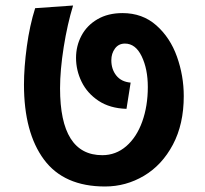

<svg xmlns="http://www.w3.org/2000/svg" viewBox="-20 -716 750 704"><path d="M200.2 -392.1Q200.2 -147 355 -147Q404.8 -147 442.9 -179.9Q481 -212.9 501.5 -270Q522 -327.1 522 -397Q522 -462.9 499.5 -509.5Q477.1 -556.2 438 -556.2Q415 -556.2 401.6 -538.1Q388.2 -520 388.2 -495.1Q388.2 -461.9 406.5 -439Q424.8 -416 459 -413.1L443.8 -316.9Q382.8 -318.8 341.3 -346.4Q299.8 -374 279.3 -416Q258.8 -458 258.8 -503.9Q258.8 -547.9 278.8 -585.4Q298.8 -623 337.4 -645.5Q376 -668 429.2 -668Q502.4 -668 553.2 -623Q604 -578.1 628.9 -508.1Q653.8 -438 653.8 -363.8Q653.8 -260.7 614 -185.8Q574.2 -110.8 508.1 -71.5Q441.9 -32.2 365.2 -32.2Q214.4 -32.2 141.1 -131.1Q67.9 -230 67.9 -405.8Q67.9 -468.8 78.4 -545.9Q88.9 -623 108.9 -686L248 -695.8Q227.1 -627.9 213.6 -543.5Q200.2 -459 200.2 -392.1Z"/></svg>

Font: Kadwa
Style: Bold
Weight: 700
Designer: Sol Matas
Foundry: Sol Matas
Version: Version 1.001;PS 001.000;hotconv 1.0.70;makeotf.lib2.5.58329